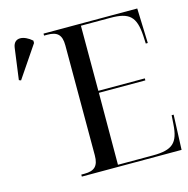

<svg xmlns="http://www.w3.org/2000/svg" viewBox="-106 -823 909 926"><g transform="rotate(-15 348.5 -360.5)"><path d="M27 -524 134 -682V-694C96 -728 45 -736 38 -684L17 -528ZM190 0H688L695 -174H685L682 -130C676 -38 646 -10 547 -10H373L374 -369H606V-379H374V-704H521C616 -704 646 -676 652 -580L654 -540H664L658 -714H190V-704H206C255 -704 277 -686 277 -632V-83C277 -29 255 -10 206 -10H190Z"/></g></svg>

Font: Noto Serif Display SemiCondensed
Style: Regular
Weight: 400
Width: 4
Designer: Monotype Design Team
Foundry: Monotype Imaging Inc.
Version: Version 2.009